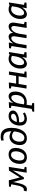

<svg xmlns="http://www.w3.org/2000/svg" viewBox="2308 -3166 1049 5782"><g transform="rotate(-90 2833.0 -274.5)"><path d="M626 -73 700 -55 691 -1 525 4 591 -414 382 -81 333 -78 243 -404Q216 -257 190 -170Q164 -83 125.5 -36.5Q87 10 28 10Q0 10 -38 -1L-18 -84Q-5 -81 7 -81Q54 -81 83 -121.5Q112 -162 129 -229Q146 -296 169 -425L175 -459L97 -477L105 -529L295 -534L382 -201L587 -529L699 -534Z M1270 -324Q1270 -238 1237.5 -161.5Q1205 -85 1140.5 -37.5Q1076 10 983 10Q893 10 841 -42.5Q789 -95 789 -206Q789 -292 821.5 -368.5Q854 -445 918.5 -492.5Q983 -540 1075 -540Q1166 -540 1218 -487Q1270 -434 1270 -324ZM891 -207Q891 -138 917.5 -101.5Q944 -65 997 -65Q1052 -65 1090.5 -105.5Q1129 -146 1148.5 -206Q1168 -266 1168 -325Q1168 -393 1141.5 -429.5Q1115 -466 1062 -466Q1006 -466 967.5 -425.5Q929 -385 910 -325Q891 -265 891 -207Z M1875 -454Q1875 -336 1841 -230Q1807 -124 1736 -57Q1665 10 1558 10Q1467 10 1411.5 -43Q1356 -96 1356 -209Q1356 -292 1387.5 -361.5Q1419 -431 1476 -472Q1533 -513 1607 -513Q1648 -513 1690.5 -499Q1733 -485 1771 -457Q1770 -580 1727 -639.5Q1684 -699 1586 -699Q1543 -699 1498 -688L1491 -763Q1555 -779 1613 -779Q1741 -779 1808 -696.5Q1875 -614 1875 -454ZM1768 -377Q1703 -437 1630 -437Q1579 -437 1540 -408Q1501 -379 1479.5 -328.5Q1458 -278 1458 -213Q1458 -138 1487.5 -102Q1517 -66 1570 -66Q1659 -66 1707.5 -156Q1756 -246 1768 -377Z M2040 -224V-206Q2040 -133 2071 -98Q2102 -63 2158 -63Q2228 -63 2311 -109L2336 -52Q2236 10 2137 10Q2050 10 1996.5 -43Q1943 -96 1943 -204Q1943 -291 1978 -368Q2013 -445 2079 -492.5Q2145 -540 2232 -540Q2308 -540 2352 -505Q2396 -470 2396 -412Q2396 -353 2349 -310.5Q2302 -268 2226.5 -246Q2151 -224 2065 -224ZM2051 -294Q2062 -293 2085 -293Q2138 -293 2187 -305.5Q2236 -318 2267.5 -343Q2299 -368 2299 -402Q2299 -431 2277 -449Q2255 -467 2218 -467Q2158 -467 2114 -418Q2070 -369 2051 -294Z M2967 -340Q2967 -234 2926 -155.5Q2885 -77 2811 -35Q2737 7 2639 7Q2599 7 2569 2L2545 154L2626 176L2618 230H2357L2366 176L2445 155L2542 -456L2468 -473L2477 -527L2649 -534L2623 -393Q2660 -464 2715 -502Q2770 -540 2825 -540Q2887 -540 2927 -491Q2967 -442 2967 -340ZM2582 -79Q2623 -68 2656 -68Q2720 -68 2767 -101Q2814 -134 2839.5 -193.5Q2865 -253 2865 -330Q2865 -395 2843.5 -427.5Q2822 -460 2786 -460Q2751 -460 2713.5 -431.5Q2676 -403 2645.5 -346.5Q2615 -290 2603 -211Z M3572 -530 3500 -74 3575 -55 3567 -1 3388 4 3427 -239H3195L3157 0H3058L3129 -456L3058 -473L3066 -527L3242 -534L3207 -314H3438L3473 -530Z M4085 -78 4159 -57 4150 -1 3983 4 4007 -138Q3969 -67 3912.5 -28.5Q3856 10 3802 10Q3740 10 3700 -39.5Q3660 -89 3660 -188Q3660 -284 3699 -365Q3738 -446 3806 -493.5Q3874 -541 3957 -541Q4023 -541 4088 -508L4102 -530H4157ZM4024 -320 4043 -439Q3997 -464 3954 -464Q3900 -464 3856 -427.5Q3812 -391 3787 -330Q3762 -269 3762 -199Q3762 -135 3783.5 -103.5Q3805 -72 3841 -72Q3876 -72 3913.5 -100.5Q3951 -129 3981 -185Q4011 -241 4024 -320Z M4995 -77 5069 -57 5060 -1 4883 4 4938 -340Q4941 -361 4941 -379Q4941 -419 4926.5 -439.5Q4912 -460 4884 -460Q4851 -460 4815 -432Q4779 -404 4750 -348.5Q4721 -293 4708 -214L4675 0H4575L4629 -340Q4633 -360 4633 -381Q4633 -419 4618 -439.5Q4603 -460 4576 -460Q4543 -460 4507 -432Q4471 -404 4441.5 -348.5Q4412 -293 4400 -214L4366 0H4266L4338 -453L4266 -473L4274 -527L4445 -534L4417 -395Q4457 -467 4512 -503.5Q4567 -540 4619 -540Q4671 -540 4702.5 -505Q4734 -470 4734 -407Q4773 -473 4825 -506.5Q4877 -540 4927 -540Q4980 -540 5012.5 -504Q5045 -468 5045 -404Q5045 -391 5041 -361Z M5578 -78 5652 -57 5643 -1 5476 4 5500 -138Q5462 -67 5405.5 -28.5Q5349 10 5295 10Q5233 10 5193 -39.5Q5153 -89 5153 -188Q5153 -284 5192 -365Q5231 -446 5299 -493.5Q5367 -541 5450 -541Q5516 -541 5581 -508L5595 -530H5650ZM5517 -320 5536 -439Q5490 -464 5447 -464Q5393 -464 5349 -427.5Q5305 -391 5280 -330Q5255 -269 5255 -199Q5255 -135 5276.5 -103.5Q5298 -72 5334 -72Q5369 -72 5406.5 -100.5Q5444 -129 5474 -185Q5504 -241 5517 -320Z"/></g></svg>

Font: Bitter Pro Medium
Style: Italic
Weight: 500
Italic angle: -9°
Designer: Sol Matas, and Bitter project Authors
Foundry: Sol Matas
Version: Version 1.010